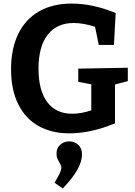

<svg xmlns="http://www.w3.org/2000/svg" viewBox="-20 -736 756 1077"><path d="M697 -356V-281L625 -262V-44Q489 12 369 12Q270 12 196.5 -29Q123 -70 82.5 -151Q42 -232 42 -348Q42 -463 82.5 -546Q123 -629 199.5 -672.5Q276 -716 382 -716Q500 -716 629 -663L619 -484H534L513 -586Q447 -607 393 -607Q299 -607 247.5 -541Q196 -475 196 -350Q196 -230 244.5 -164Q293 -98 386 -98Q436 -98 492 -117V-263L419 -277V-351ZM286 289Q307 254 315.5 235.5Q324 217 324 204Q324 193 313 175Q305 161 301 151Q297 141 297 126Q297 94 318 75.5Q339 57 368 57Q397 57 418.5 76Q440 95 440 130Q440 210 332 321Z"/></svg>

Font: Bitter Pro
Style: Bold
Weight: 700
Designer: Sol Matas, and Bitter project Authors
Foundry: Sol Matas
Version: Version 1.010